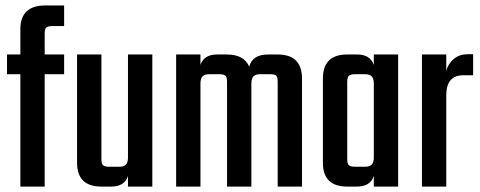

<svg xmlns="http://www.w3.org/2000/svg" viewBox="-20 -689 1772 709"><path d="M216.8 -592.8H174.8Q156.7 -592.8 150.9 -587.2Q145 -581.5 145 -564V-487.8H216.8V-415H145V0H55.2V-415H5.9V-487.8H55.2V-581.1Q55.2 -668.9 147.9 -668.9H216.8Z M452.6 -487.8H542.5V0H452.6V-39.1Q439.9 0 390.6 0H354.5Q264.6 0 264.6 -87.9V-487.8H354.5V-102.1Q354.5 -84.5 360.6 -78.9Q366.7 -73.2 384.8 -73.2H419.9Q437.5 -73.2 445.1 -81.1Q452.6 -88.9 452.6 -107.9Z M970.2 -487.8H1005.4Q1095.2 -487.8 1095.2 -398.9V0H1005.4V-386.2Q1005.4 -404.3 1000 -409.7Q994.6 -415 976.6 -415H940.4Q923.8 -415 916 -407Q908.2 -398.9 908.2 -379.9V0H818.4V-386.2Q818.4 -403.8 812.5 -409.4Q806.6 -415 788.6 -415H753.4Q735.8 -415 728 -407Q720.2 -398.9 720.2 -379.9V0H630.4V-487.8H720.2V-449.2Q732.9 -487.8 782.2 -487.8H817.4Q881.3 -487.8 900.4 -442.9Q912.1 -487.8 970.2 -487.8Z M1292.5 -73.2H1327.1Q1344.7 -73.2 1352.5 -81.1Q1360.4 -88.9 1360.4 -107.9V-379.9Q1360.4 -398.9 1352.5 -407Q1344.7 -415 1327.1 -415H1292.5Q1274.4 -415 1268.3 -409.4Q1262.2 -403.8 1262.2 -386.2V-102.1Q1262.2 -84.5 1268.3 -78.9Q1274.4 -73.2 1292.5 -73.2ZM1360.4 -487.8H1450.2V0H1360.4V-39.1Q1347.7 0 1298.3 0H1262.2Q1172.4 0 1172.4 -87.9V-398.9Q1172.4 -487.8 1262.2 -487.8H1298.3Q1347.7 -487.8 1360.4 -449.2Z M1707 -488.8H1727.1V-411.1H1690.9Q1627.9 -411.1 1627.9 -336.9V0H1538.1V-487.8H1627.9V-428.2Q1635.7 -454.6 1656.2 -471.7Q1676.8 -488.8 1707 -488.8Z"/></svg>

Font: Teko
Style: Regular
Weight: 400
Designer: Manushi Parikh, Jonny Pinhorn
Foundry: Indian Type Foundry
Version: Version 2.000;PS 1.0;hotconv 1.0.79;makeotf.lib2.5.61930